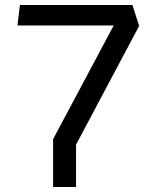

<svg xmlns="http://www.w3.org/2000/svg" viewBox="-20 -750 640 770"><path d="M193 0V-192L436 -648H50L60 -730H511L538 -646L285 -170V0Z"/></svg>

Font: Moralerspace Krypton JPDOC
Style: Regular
Weight: 400
Version: v0.0.6; ttfautohint (v1.8.4.7-5d5b-dirty) -l 6 -r 45 -G 200 